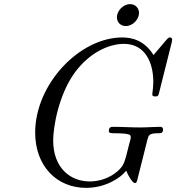

<svg xmlns="http://www.w3.org/2000/svg" viewBox="-20 -886 852 928"><path d="M545 -803C545 -777 564 -760 588 -760C622 -760 652 -793 652 -823C652 -846 635 -866 609 -866C575 -866 545 -833 545 -803ZM150 -245C150 -84 254 22 396 22C488 22 561 -24 590 -61C599 -37 621 -1 632 -1C639 -1 641 -7 644 -18L692 -209C698 -232 700 -242 744 -242C757 -242 768 -242 768 -260C768 -268 764 -273 755 -273C724 -273 690 -270 658 -270C615 -270 570 -273 527 -273C519 -273 506 -273 506 -253C506 -242 517 -242 532 -242H540C553 -242 570 -241 583 -240C604 -237 612 -236 612 -222C612 -218 612 -216 604 -188C582 -99 580 -88 550 -60C507 -21 452 -9 414 -9C319 -9 237 -75 237 -208C237 -266 261 -425 342 -536C410 -628 502 -674 579 -674C685 -674 721 -578 721 -491C721 -465 716 -433 716 -430C716 -420 726 -420 731 -420C742 -420 745 -421 749 -438L810 -681C811 -685 812 -691 812 -695C812 -697 811 -705 801 -705C799 -705 794 -705 785 -694L722 -620C679 -689 621 -705 571 -705C365 -705 150 -480 150 -245Z"/></svg>

Font: CMU Serif
Style: Italic
Weight: 500
Italic angle: -14.04°
Version: Version 0.7.0